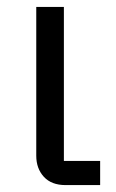

<svg xmlns="http://www.w3.org/2000/svg" viewBox="-20 -536 335 556"><path d="M270 -70V0H170Q129 0 107 -24Q85 -48 85 -85V-516H165V-70Z"/></svg>

Font: IBM Plex Sans Var
Style: Regular
Weight: 400
Designer: Mike Abbink, Paul van der Laan, Pieter van Rosmalen
Foundry: Bold Monday
Version: Version 3.000